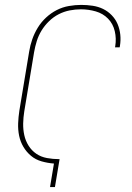

<svg xmlns="http://www.w3.org/2000/svg" viewBox="-20 -763 540 783"><path d="M184 0 200 -96Q174 -98 149.5 -105Q125 -112 106.5 -127.5Q88 -143 75.5 -164Q63 -185 58 -209.5Q53 -234 54 -260Q55 -286 59 -312L99 -553Q103 -578 111.5 -602.5Q120 -627 134 -650Q148 -673 168 -691.5Q188 -710 211.5 -722Q235 -734 261 -738.5Q287 -743 311 -743Q335 -743 358 -739.5Q381 -736 400.5 -726.5Q420 -717 435.5 -701Q451 -685 459.5 -665Q468 -645 470.5 -622Q473 -599 469 -575L468 -570H449L450 -575Q455 -606 448 -636Q441 -666 420.5 -687Q400 -708 370.5 -716.5Q341 -725 310 -725Q287 -725 264 -720.5Q241 -716 219.5 -705Q198 -694 180 -676.5Q162 -659 149.5 -638.5Q137 -618 130 -595.5Q123 -573 119 -550L79 -309Q75 -284 74.5 -259.5Q74 -235 79 -212Q84 -189 96.5 -169Q109 -149 128 -136Q147 -123 171.5 -118.5Q196 -114 221 -114H223L204 0Z"/></svg>

Font: Iosevka Thin
Style: Italic
Weight: 100
Italic angle: -9°
Monospace: yes
Designer: Belleve Invis
Foundry: Belleve Invis
Version: Version 32.5.0; ttfautohint (v1.8.4)